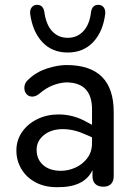

<svg xmlns="http://www.w3.org/2000/svg" viewBox="-20 -768 550 797"><path d="M48 -143Q48 -186 71.5 -220Q95 -254 135 -273.5Q175 -293 223 -293Q286 -293 343 -260L362 -250V-314Q362 -424 258 -426Q233 -426 202.5 -415Q172 -404 142 -378Q128 -367 114 -367Q99 -367 90 -377.5Q81 -388 81 -403Q81 -424 98 -438Q130 -469 174.5 -483.5Q219 -498 256 -498Q452 -498 452 -303V-37Q452 -16 441 -4.5Q430 7 409 7Q387 7 375.5 -4.5Q364 -16 364 -36V-62Q330 11 215 9Q165 9 127 -11.5Q89 -32 68.5 -67Q48 -102 48 -143ZM233 -59Q263 -59 292.5 -72Q322 -85 342 -111Q362 -137 362 -175V-198L337 -209Q287 -232 241 -232Q193 -232 162.5 -207.5Q132 -183 132 -146Q132 -107 159 -83Q186 -59 233 -59ZM105 -712Q104 -728 112 -738Q120 -748 134 -748Q159 -748 164 -719Q171 -666 196.5 -638.5Q222 -611 261 -611Q300 -611 326 -638.5Q352 -666 358 -719Q363 -748 388 -748Q402 -748 410 -738Q418 -728 417 -712Q408 -637 367 -593.5Q326 -550 261 -550Q196 -550 155.5 -593.5Q115 -637 105 -712Z"/></svg>

Font: SN Pro
Style: Regular
Weight: 400
Designer: Tobias Whetton
Foundry: Supernotes
Version: Version 1.003